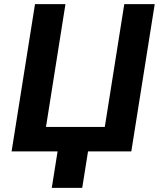

<svg xmlns="http://www.w3.org/2000/svg" viewBox="-20 -731 767 927"><path d="M36 0H258L230 176H377L405 0H614L727 -711H580L486 -118H202L296 -711H149Z"/></svg>

Font: Asimov Pro
Style: BdObl
Weight: 700
Designer: Google
Version: Version 2.000980; 2014